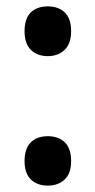

<svg xmlns="http://www.w3.org/2000/svg" viewBox="-20 -571 299 602"><path d="M57 -473Q57 -513 76.5 -532Q96 -551 130 -551Q163 -551 183 -532Q203 -513 203 -473Q203 -434 182.5 -414.5Q162 -395 130 -395Q97 -395 77 -414.5Q57 -434 57 -473ZM57 -66Q57 -105 76.5 -124.5Q96 -144 130 -144Q163 -144 183 -125Q203 -106 203 -66Q203 -27 182.5 -8Q162 11 130 11Q97 11 77 -8Q57 -27 57 -66Z"/></svg>

Font: Noto Sans Bengali Condensed SemiBold
Style: Regular
Weight: 600
Width: 3
Designer: Joana Ranito - Universal Thirst; Jelle Bosma - Monotype Design Team
Foundry: Universal Thirst ehf.
Version: Version 3.000; ttfautohint (v1.8.4.7-5d5b)